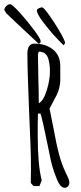

<svg xmlns="http://www.w3.org/2000/svg" viewBox="-71 -874 386 911"><path d="M196 -31Q175 -83 165 -138L158 -172Q129 -315 121 -335H109Q109 -306 108 -282V-227Q108 -93 127 -18L116 9H88L75 -6L76 -73Q76 -163 67 -346Q59 -541 59 -619Q59 -667 92 -667Q146 -667 180.5 -639Q215 -611 215 -561V-491Q215 -476 210 -456.5Q205 -437 199 -425L180 -389L164 -359L169 -335L183 -264Q197 -187 210 -139Q223 -91 242 -52L248 -40Q258 -20 258 -8Q258 2 252 9.5Q246 17 236 17Q214 17 196 -31ZM166 -536Q166 -568 158 -596Q153 -612 141.5 -620.5Q130 -629 113 -629L111 -624L109 -615L111 -497Q113 -445 113 -384Q135 -395 150.5 -444.5Q166 -494 166 -536ZM-42 -812 -51 -828Q-48 -839 -40 -846.5Q-32 -854 -22 -854Q-14 -854 22 -815Q60 -773 91 -731Q122 -689 122 -679Q122 -667 112 -667Q-40 -809 -42 -812ZM133 -770Q104 -808 104 -825Q104 -830 112.5 -834.5Q121 -839 129 -839Q136 -839 162.5 -802Q189 -765 213 -723.5Q237 -682 238 -670L231 -659Q178 -710 133 -770Z"/></svg>

Font: Amatic SC
Style: Bold
Weight: 700
Designer: Multiple Designers
Foundry: Vernon Adams
Version: Version 2.505